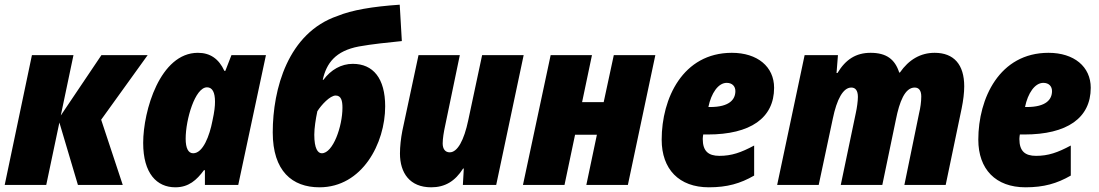

<svg xmlns="http://www.w3.org/2000/svg" viewBox="-21 -788 4681 818"><path d="M-1 0H176L232 -266L311 0H502L410 -278L608 -553H411L238 -296L292 -553H115Z M726 10C783 10 817 -21 848 -63H852V0H994L1112 -553H965L939 -486H935C911 -538 874 -563 822 -563C661 -563 589 -316 589 -179C589 -49 647 10 726 10ZM802 -135C781 -135 770 -157 770 -197C770 -279 810 -416 861 -416C884 -416 895 -394 895 -355C895 -336 893 -314 884 -273C872 -210 844 -135 802 -135Z M1340 10C1522 10 1620 -177 1620 -335C1620 -454 1569 -516 1482 -516C1433 -516 1389 -491 1357 -448H1354C1370 -519 1408 -571 1508 -590C1563 -600 1632 -607 1691 -613L1682 -768C1565 -760 1478 -745 1417 -720C1206 -648 1141 -409 1141 -224C1141 -59 1224 10 1340 10ZM1350 -135C1333 -135 1318 -155 1318 -214C1318 -242 1324 -281 1331 -314C1348 -341 1385 -381 1409 -381C1433 -381 1438 -358 1438 -329C1438 -250 1398 -135 1350 -135Z M1816 10C1875 10 1918 -16 1952 -70H1955L1951 0H2093L2210 -553H2033L1974 -276C1956 -190 1928 -139 1895 -139C1876 -139 1865 -153 1865 -177C1865 -198 1870 -227 1875 -250L1938 -553H1762L1693 -230C1687 -199 1683 -164 1683 -134C1683 -51 1725 10 1816 10Z M2207 0H2384L2429 -214H2522L2477 0H2654L2771 -553H2594L2551 -353H2459L2501 -553H2325Z M2999 10C3077 10 3133 -6 3192 -40V-168C3136 -138 3096 -124 3044 -124C2997 -124 2973 -144 2973 -196C2973 -202 2974 -208 2975 -215H2994C3176 -215 3277 -285 3277 -414C3277 -504 3206 -563 3097 -563C2888 -563 2798 -369 2798 -193C2798 -67 2872 10 2999 10ZM2997 -332C3009 -391 3039 -435 3075 -435C3099 -435 3112 -420 3112 -400C3112 -365 3088 -332 3004 -332Z M3290 0H3467L3527 -282C3544 -365 3571 -415 3606 -415C3623 -415 3634 -403 3634 -375C3634 -358 3630 -328 3625 -306L3561 0H3738L3796 -279C3811 -354 3834 -415 3876 -415C3894 -415 3904 -402 3904 -377C3904 -354 3900 -327 3895 -307L3832 0H4008L4076 -326C4083 -360 4087 -393 4087 -420C4087 -513 4043 -563 3961 -563C3901 -563 3851 -534 3813 -479H3810C3792 -535 3756 -563 3688 -563C3626 -563 3582 -535 3547 -477H3543L3549 -553H3407Z M4348 10C4426 10 4482 -6 4541 -40V-168C4485 -138 4445 -124 4393 -124C4346 -124 4322 -144 4322 -196C4322 -202 4323 -208 4324 -215H4343C4525 -215 4626 -285 4626 -414C4626 -504 4555 -563 4446 -563C4237 -563 4147 -369 4147 -193C4147 -67 4221 10 4348 10ZM4346 -332C4358 -391 4388 -435 4424 -435C4448 -435 4461 -420 4461 -400C4461 -365 4437 -332 4353 -332Z"/></svg>

Font: Noto Sans UI SemiCondensed Black
Style: Italic
Weight: 900
Width: 4
Italic angle: -372°
Designer: Monotype Design Team
Foundry: Monotype Imaging Inc.
Version: Version 1.901